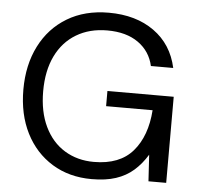

<svg xmlns="http://www.w3.org/2000/svg" viewBox="-52 -765 865 831"><g transform="rotate(5 380.5 -350.0)"><path d="M376 12Q278 12 204 -33.5Q130 -79 89 -160Q48 -241 48 -349Q48 -456 89.5 -538Q131 -620 207.5 -666Q284 -712 388 -712Q506 -712 585 -655.5Q664 -599 686 -498H589Q575 -561 523 -598Q471 -635 388 -635Q311 -635 253.5 -600.5Q196 -566 165 -502Q134 -438 134 -349Q134 -260 165 -195.5Q196 -131 251.5 -97Q307 -63 379 -63Q491 -63 548 -129Q605 -195 613 -308H411V-374H699V0H622L615 -115Q590 -74 557.5 -45.5Q525 -17 481 -2.5Q437 12 376 12Z"/></g></svg>

Font: DM Sans 11pt
Style: Regular
Weight: 400
Version: Version 4.004;gftools[0.9.30]